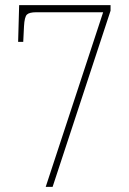

<svg xmlns="http://www.w3.org/2000/svg" viewBox="-20 -732 505 752"><path d="M159 0 384 -684H122Q95 -684 85.5 -675Q76 -666 74 -629L71 -568H51L55 -712H413V-690L186 0Z"/></svg>

Font: Noto Serif Tamil Condensed Thin
Style: Regular
Weight: 100
Width: 3
Designer: Indian Type Foundry, Tom Grace, and the Monotype Design Team
Foundry: Monotype Imaging Inc.
Version: Version 2.004; ttfautohint (v1.8.4.7-5d5b)